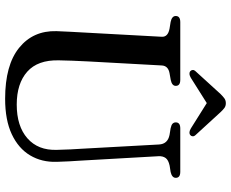

<svg xmlns="http://www.w3.org/2000/svg" viewBox="-99 -827 944 786"><g transform="rotate(90 373.0 -434.0)"><path d="M589 -294.5 571.5 -613Q569.5 -648.5 532.5 -656L505 -660.5Q491 -663.5 486 -668.8Q481 -674 481 -681.5Q481 -700 505.5 -700H683.5Q708 -700 708 -681.5Q708 -666 684 -660.5L658.5 -656.5Q635 -651.5 626.8 -640Q618.5 -628.5 619.5 -610.5L637.5 -293.5Q639.5 -268.5 640.5 -244.5Q641.5 -220.5 642.5 -194.5Q644.5 -133 616 -85.2Q587.5 -37.5 529.5 -10.2Q471.5 17 384.5 17Q246.5 17 175.8 -40.2Q105 -97.5 107.5 -193Q108 -213 110 -248.2Q112 -283.5 114 -321.5L130.5 -624Q132 -649.5 97.5 -656L70 -660.5Q45.5 -665.5 45.5 -681.5Q45.5 -700 70.5 -700H307Q331.5 -700 331.5 -681.5Q331.5 -666 307.5 -661L279.5 -656Q249.5 -650.5 248 -624.5L231.5 -323.5Q229.5 -287 228.5 -257.5Q227.5 -228 227 -203Q225 -116.5 273.5 -73.5Q322 -30.5 408 -30.5Q496.5 -30.5 546.2 -74.2Q596 -118 593.5 -194.5Q592.5 -228.5 591.5 -251.8Q590.5 -275 589 -294.5ZM533 -741Q523 -733 505.5 -743.5L402 -808.5L299 -743.5Q281.5 -733 271.5 -741Q267 -744.5 266.5 -750.8Q266 -757 273 -764L365 -865Q375 -875 383 -880.8Q391 -886.5 402.5 -886.5Q414 -886.5 421.8 -880.8Q429.5 -875 439 -865L531.5 -764Q538.5 -757 538 -750.8Q537.5 -744.5 533 -741Z"/></g></svg>

Font: Fraunces 9pt S000
Style: Regular
Weight: 400
Version: Version 1.000; ttfautohint (v1.8.3)